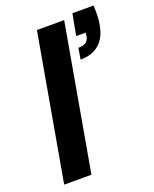

<svg xmlns="http://www.w3.org/2000/svg" viewBox="-138 -815 715 894"><g transform="rotate(-20 219.0 -368.5)"><path d="M23 0 150 -720H285L158 0ZM294 -521 303 -576Q327 -576 340 -584.5Q353 -593 357 -612L359 -631H312L332 -737H437Q438 -708 437.5 -685.5Q437 -663 432 -639Q422 -582 387 -551.5Q352 -521 294 -521Z"/></g></svg>

Font: DM Sans 11pt
Style: Bold Italic
Weight: 700
Italic angle: -10°
Version: Version 4.004;gftools[0.9.30]